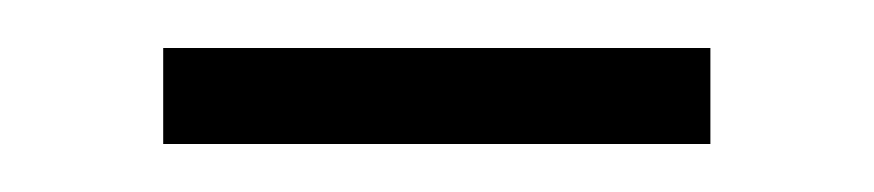

<svg xmlns="http://www.w3.org/2000/svg" viewBox="-20 -235 364 80"><path d="M48 -215H276V-175H48Z"/></svg>

Font: Genos
Style: Regular
Weight: 400
Designer: Robert E. Leuschke
Foundry: Robert E. Leuschke
Version: Version 1.010